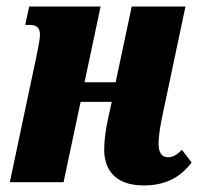

<svg xmlns="http://www.w3.org/2000/svg" viewBox="-20 -556 612 586"><path d="M419 10C496 10 537 -24 565 -60L535 -99C521 -84 508 -76 492 -76C473 -76 464 -92 464 -117C464 -143 470 -178 478 -214L546 -536H382L333 -305H238L287 -536H69L57 -480H72C95 -480 102 -467 102 -450C102 -437 97 -412 91 -383L10 0H174L226 -245H321L309 -190C303 -162 298 -129 298 -99C298 -43 327 10 419 10Z"/></svg>

Font: Noto Serif ExtraCondensed Black
Style: Italic
Weight: 900
Width: 2
Italic angle: -12°
Designer: Monotype Design Team
Foundry: Monotype Imaging Inc.
Version: Version 2.014